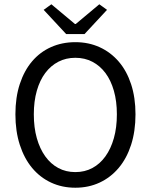

<svg xmlns="http://www.w3.org/2000/svg" viewBox="-20 -865 704 897"><path d="M332 12Q270 12 218.5 -12Q167 -36 130 -80.5Q93 -125 72.5 -188.5Q52 -252 52 -331Q52 -410 72.5 -472.5Q93 -535 130 -578.5Q167 -622 218.5 -645Q270 -668 332 -668Q394 -668 445.5 -644.5Q497 -621 534.5 -577.5Q572 -534 592.5 -471.5Q613 -409 613 -331Q613 -252 592.5 -188.5Q572 -125 534.5 -80.5Q497 -36 445.5 -12Q394 12 332 12ZM332 -61Q376 -61 411.5 -80Q447 -99 472.5 -134.5Q498 -170 512 -219.5Q526 -269 526 -331Q526 -392 512 -441Q498 -490 472.5 -524Q447 -558 411.5 -576.5Q376 -595 332 -595Q288 -595 252.5 -576.5Q217 -558 191.5 -524Q166 -490 152 -441Q138 -392 138 -331Q138 -269 152 -219.5Q166 -170 191.5 -134.5Q217 -99 252.5 -80Q288 -61 332 -61ZM289 -706 184 -819 220 -845 330 -753H334L444 -845L480 -819L375 -706Z"/></svg>

Font: Processing Sans Pro
Style: Regular
Weight: 400
Designer: Paul D. Hunt
Foundry: Adobe Systems Incorporated
Version: Version 2.020;PS 2.000;hotconv 1.0.86;makeotf.lib2.5.63406